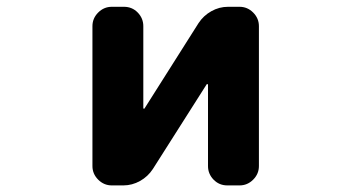

<svg xmlns="http://www.w3.org/2000/svg" viewBox="-20 -569 1040 571"><path d="M656.2 -17.6Q631.8 -17.6 615.2 -34.7Q598.6 -51.8 598.6 -75.2V-316.4Q598.6 -318.4 597.2 -318.8Q595.7 -319.3 594.7 -318.4L434.6 -66.4Q419.9 -43.9 396.5 -30.8Q373 -17.6 346.7 -17.6H312.5Q289.1 -17.6 272 -34.7Q254.9 -51.8 254.9 -75.2V-491.2Q254.9 -514.6 272 -531.7Q289.1 -548.8 312.5 -548.8H348.6Q373 -548.8 389.6 -531.7Q406.2 -514.6 406.2 -491.2V-248Q406.2 -246.1 407.7 -245.6Q409.2 -245.1 410.2 -247.1L570.3 -500Q585 -522.5 608.4 -535.6Q631.8 -548.8 658.2 -548.8H692.4Q715.8 -548.8 732.9 -531.7Q750 -514.6 750 -491.2V-75.2Q750 -51.8 732.9 -34.7Q715.8 -17.6 692.4 -17.6Z"/></svg>

Font: Rounded Mgen+ 2m bold
Style: Bold
Weight: 700
Designer: [Source Han Sans]
Ryoko NISHIZUKA  (kana & ideographs); Paul D. Hunt (Latin, Greek & Cyrillic); Wenlong ZHANG  (bopomofo
Version: Version 1.059.20150602